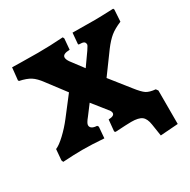

<svg xmlns="http://www.w3.org/2000/svg" viewBox="-144 -643 895 904"><g transform="rotate(-30 303.0 -190.5)"><path d="M469 60Q464 26 447 13Q430 0 390 0Q368 0 303 4L298 -1L304 -63Q336 -64 336 -80Q336 -90 325 -102L266 -176L226 -123Q206 -99 206 -88Q206 -66 242 -64L247 -57L242 4Q177 -1 124 -1Q83 -1 19 3L15 -7L20 -66Q40 -74 71 -103Q102 -132 129 -167L206 -267L131 -366Q109 -396 88 -409.5Q67 -423 29 -431L26 -436L33 -503Q60 -503 79 -502L173 -501Q238 -501 310 -506L314 -498L309 -439Q270 -438 270 -419Q270 -408 280.5 -393Q291 -378 331 -326Q365 -373 379 -394Q393 -415 393 -419Q393 -430 386 -434.5Q379 -439 358 -439L356 -443L361 -502L482 -501Q508 -501 583 -504L586 -498L582 -434Q544 -418 522 -400Q500 -382 475 -349L393 -237L474 -135Q502 -99 518.5 -88.5Q535 -78 567 -75L575 -64V118L479 125Z"/></g></svg>

Font: Alegreya SC ExtraBold
Style: Regular
Weight: 800
Designer: Juan Pablo del Peral
Foundry: Huerta Tipografica
Version: Version 2.007; ttfautohint (v1.6)